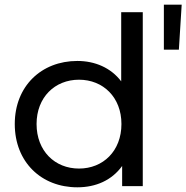

<svg xmlns="http://www.w3.org/2000/svg" viewBox="-20 -794 795 819"><path d="M317 -75C214 -75 136 -150 136 -265C136 -379 214 -454 317 -454C420 -454 498 -379 498 -265C498 -150 420 -75 317 -75ZM497 -742V-447C453 -505 385 -534 310 -534C156 -534 43 -426 43 -265C43 -103 156 5 310 5C389 5 457 -25 501 -86V0H589V-742ZM755 -774H679V-582H743Z"/></svg>

Font: Montserrat-Alt1 Med
Style: Regular
Weight: 500
Designer: Differentunic
Foundry: Differentunic
Version: Version 7.222